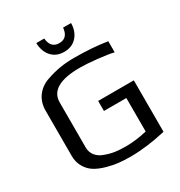

<svg xmlns="http://www.w3.org/2000/svg" viewBox="-196 -982 1059 1128"><g transform="rotate(-30 333.0 -417.5)"><path d="M215 -845H269Q275 -777 333 -777Q391 -777 397 -845H451Q450 -788 418 -753Q386 -718 333 -718Q280 -718 248.5 -752.5Q217 -787 215 -845ZM207 -9Q163 -21 133 -39.5Q103 -58 84 -90Q64 -124 64 -166V-473Q64 -529 93 -569Q122 -609 173 -627Q222 -644 266.5 -651.5Q311 -659 363 -659Q487 -659 587 -643V-568Q549 -577 478.5 -584.5Q408 -592 365 -592Q160 -592 160 -474V-168Q160 -136 179.5 -112Q199 -88 233 -77Q265 -65 297 -60.5Q329 -56 369 -56Q436 -56 512 -74V-301H360V-369H602V-20Q472 10 363 10Q317 10 281.5 6Q246 2 207 -9Z"/></g></svg>

Font: Play
Style: Regular
Weight: 400
Designer: Jonas Hecksher (Cyrillic expansion: Cyreal)
Foundry: Jonas Hecksher, Playtype, e-types AS
Version: Version 2.101; ttfautohint (v1.5.65-e2d9)